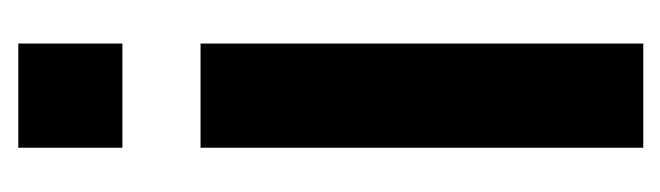

<svg xmlns="http://www.w3.org/2000/svg" viewBox="-284 -342 743 216"><g transform="rotate(-90 88.0 -234.5)"><path d="M29.3 -585.9H146.5V-468.8H29.3ZM29.3 -380.9H146.5V117.2H29.3Z"/></g></svg>

Font: Gerhaus
Style: Regular
Weight: 400
Designer: GGBotNet
Foundry: GGBotNet
Version: 1.01